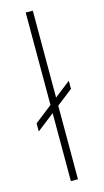

<svg xmlns="http://www.w3.org/2000/svg" viewBox="-125 -848 480 889"><g transform="rotate(-15 115.0 -404.0)"><path d="M98 0V-808H132V0ZM14 -260.5V-299.5L209 -451.5V-412.5Z"/></g></svg>

Font: Encode Sans Expanded Thin
Style: Regular
Weight: 100
Width: 7
Designer: Multiple Designers
Foundry: Impallari Type
Version: Version 3.000; ttfautohint (v1.8.3) -l 8 -r 50 -G 200 -x 14 